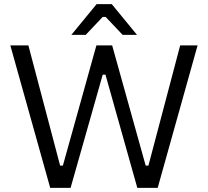

<svg xmlns="http://www.w3.org/2000/svg" viewBox="-20 -910 1007 930"><path d="M223.2 0 30 -690H117.5L271.2 -108H284.6L446.9 -690H523.3L685.6 -108H699L852.7 -690H937L743.8 0H645.1L490.9 -548.2H477.5L321.9 0ZM325.6 -741.1 447.9 -890H521.3L643.6 -741.1H574.1L491.8 -828H477.4L395.1 -741.1Z"/></svg>

Font: Mozilla Text ExtraLight
Style: Regular
Weight: 200
Designer: Studio DRAMA
Foundry: Studio DRAMA
Version: Version 1.000